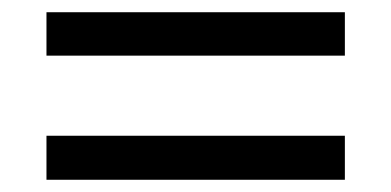

<svg xmlns="http://www.w3.org/2000/svg" viewBox="-20 -443 640 314"><path d="M56 -352V-423H544V-352ZM56 -149V-221H544V-149Z"/></svg>

Font: Nunito Sans 12pt ExtraLight 7pt Medium
Style: Regular
Weight: 500
Version: Version 3.101;gftools[0.9.27]